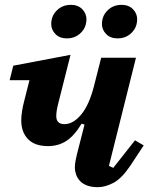

<svg xmlns="http://www.w3.org/2000/svg" viewBox="-20 -763 619 795"><path d="M386 12Q359 12 340.5 5Q322 -2 311 -14Q300 -26 295 -40.5Q290 -55 290 -70Q290 -82 293 -98.5Q296 -115 299 -126L330 -247L318 -251Q287 -200 254 -179Q221 -158 179 -158Q124 -158 96 -187Q68 -216 68 -264Q68 -299 81 -348L102 -431H20L35 -491L272 -536L221 -334Q216 -314 214.5 -302.5Q213 -291 213 -282Q213 -249 247 -249Q283 -249 316 -288.5Q349 -328 369 -406L399 -524H543L431 -76L449 -68L539 -182L575 -161L519 -76Q483 -23 449 -5.5Q415 12 386 12ZM257 -604Q227 -604 209.5 -622Q192 -640 192 -664Q192 -674 195 -686Q201 -709 222 -726Q243 -743 273 -743Q303 -743 320.5 -725Q338 -707 338 -683Q338 -673 335 -661Q329 -638 308 -621Q287 -604 257 -604ZM467 -604Q437 -604 419.5 -622Q402 -640 402 -664Q402 -674 405 -686Q411 -709 432 -726Q453 -743 483 -743Q513 -743 530.5 -725Q548 -707 548 -683Q548 -673 545 -661Q539 -638 518 -621Q497 -604 467 -604Z"/></svg>

Font: IBM Plex Serif
Style: Bold Italic
Weight: 700
Italic angle: -14°
Designer: Mike Abbink, Paul van der Laan, Pieter van Rosmalen
Foundry: Bold Monday
Version: Version 3.001